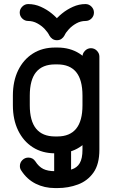

<svg xmlns="http://www.w3.org/2000/svg" viewBox="-20 -757 567 954"><path d="M44 -281.8Q44 -353.8 70.1 -407.4Q96.2 -461 143.2 -490.9Q190.2 -520.8 253.5 -520.8H265.2Q328.2 -520.8 374.8 -490.9Q421.2 -461 446.9 -407.4Q472.5 -353.8 472.5 -281.8V-233.8Q472.5 -162.5 446.9 -108.8Q421.2 -55 374.9 -25.1Q328.5 4.8 265.2 4.8H253.5Q190.2 4.8 143.2 -25.1Q96.2 -55 70.1 -108.8Q44 -162.5 44 -233.8ZM128 -281.8V-233.8Q128 -156 159.5 -117.5Q191 -79 253.5 -79H265.2Q327 -79 358.4 -117.5Q389.8 -156 389.8 -233.8V-281.8Q389.8 -360.5 358.4 -398.8Q327 -437 265.2 -437H253.5Q191 -437 159.5 -398.8Q128 -360.5 128 -281.8ZM86.5 91.5Q78.8 81.5 78.8 68Q78.8 50.8 91.2 38.4Q103.8 26 120.8 26Q143 26 155.5 44.5Q172.5 71.2 195 82.4Q217.5 93.5 253.5 93.5H265.2Q307.5 93.5 335.1 85.1Q362.8 76.8 376.2 53.6Q389.8 30.5 389.8 -13V-475.8Q389.8 -492.2 402.4 -504.9Q415 -517.5 431.8 -517.5Q449.2 -517.5 461.5 -504.9Q473.8 -492.2 473.8 -475.8V-13Q473.8 59 444.5 100.4Q415.2 141.8 367.5 159.6Q319.8 177.5 265.2 177.5H253.5Q200.8 177.5 157.5 155.9Q114.2 134.2 86.5 91.5ZM333.2 129.5Q333.2 147 321 159.2Q308.8 171.5 291.2 171.5Q273.8 171.5 261.5 159.2Q249.2 147 249.2 129.5V-26Q249.2 -43.5 261.5 -55.8Q273.8 -68 291.2 -68Q308.8 -68 321 -55.8Q333.2 -43.5 333.2 -26ZM225.5 -580.2Q218 -596 202.2 -612.8Q186.5 -629.5 165 -641.1Q143.5 -652.8 120 -652.8Q103.2 -652.8 90.6 -665Q78 -677.2 78 -694.8Q78 -711.5 90.6 -724.1Q103.2 -736.8 120 -736.8Q153 -736.8 183 -723.2Q213 -709.8 237.4 -689.8Q261.8 -669.8 277.2 -649.5H248.2Q263.5 -669.8 288 -689.8Q312.5 -709.8 342.5 -723.2Q372.5 -736.8 404.8 -736.8Q422.2 -736.8 434.5 -724.1Q446.8 -711.5 446.8 -694.8Q446.8 -677.2 434.5 -665Q422.2 -652.8 404.8 -652.8Q381 -652.8 359.9 -641.1Q338.8 -629.5 323 -612.8Q307.2 -596 300 -580.2Q294.5 -570.2 285.4 -563.8Q276.2 -557.2 262.8 -557.2Q249.8 -557.2 240.4 -563.8Q231 -570.2 225.5 -580.2Z"/></svg>

Font: Libertine-Super Thin
Style: Regular
Weight: 100
Designer: Bastien Sozeau
Foundry: NBR — Bastien Sozeau
Version: Version 2.003;gftools[0.9.33]